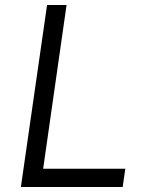

<svg xmlns="http://www.w3.org/2000/svg" viewBox="-20 -743 594 763"><path d="M63 0 167 -723H244.5L151.5 -72.5H478L467.5 0Z"/></svg>

Font: Public Sans Light
Style: Italic
Weight: 300
Italic angle: -8°
Designer: The Public Sans project authors (U.S. Web Design System). Libre Franklin designed by Pablo Impallari and Rodrigo Fuenzal
Version: Version 1.007; ttfautohint (v1.8.1) -l 8 -r 50 -G 200 -x 14 